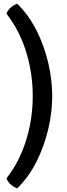

<svg xmlns="http://www.w3.org/2000/svg" viewBox="-20 -798 367 1046"><path d="M158.5 -275Q158.5 -196.5 143.5 -117.8Q128.5 -39 96.8 35.5Q65 110 15 174.5Q25 196 40.8 209Q56.5 222 74 228Q136 167.5 178.5 83.2Q221 -1 242.8 -94Q264.5 -187 264.5 -275Q264.5 -362.5 242.8 -455.8Q221 -549 178.5 -633Q136 -717 74 -777.5Q56.5 -772 40.8 -759Q25 -746 15 -724Q65 -659.5 96.8 -585.2Q128.5 -511 143.5 -432Q158.5 -353 158.5 -275Z"/></svg>

Font: Signika Negative Light
Style: Regular
Weight: 400
Version: Version 2.001